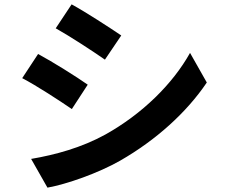

<svg xmlns="http://www.w3.org/2000/svg" viewBox="-20 -812 1040 882"><path d="M309 -792 236 -682C302 -645 406 -577 462 -538L537 -649C484 -685 375 -756 309 -792ZM123 -82 198 50C287 34 430 -16 532 -74C696 -168 837 -295 930 -433L853 -569C773 -426 634 -289 464 -194C355 -134 235 -101 123 -82ZM155 -564 82 -453C149 -418 253 -350 310 -311L383 -423C332 -459 222 -528 155 -564Z"/></svg>

Font: Noto Sans Japanese Bold
Style: Bold
Weight: 700
Designer: Ryoko NISHIZUKA (kana & ideographs); Paul D. Hunt (Latin, Greek & Cyrillic); Wenlong ZHANG (bopomofo); Sandoll Communica
Foundry: Adobe Systems Incorporated
Version: Version 1.000;PS 1;hotconv 1.0.78;makeotf.lib2.5.61930